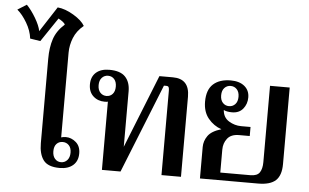

<svg xmlns="http://www.w3.org/2000/svg" viewBox="-120 -979 1738 1079"><g transform="rotate(5 749.5 -439.0)"><path d="M135 -120V-596Q135 -660 151 -708Q167 -756 211 -795Q208 -803 196.5 -811.5Q185 -820 173 -826L82 -691L24 -700Q19 -744 -7 -788Q-33 -832 -62 -856L-11 -888Q16 -860 40.5 -818.5Q65 -777 71 -746L163 -888Q206 -884 253.5 -855.5Q301 -827 318 -797Q279 -765 262.5 -723.5Q246 -682 246 -640V-162Q257 -166 273 -166Q303 -166 329 -144Q355 -122 355 -81Q355 -38 327.5 -14Q300 10 252 10Q186 10 160.5 -24Q135 -58 135 -120ZM306 -81Q306 -108 292 -122.5Q278 -137 257 -137Q236 -137 222.5 -122.5Q209 -108 209 -81Q209 -54 222.5 -38.5Q236 -23 257 -23Q278 -23 292 -38.5Q306 -54 306 -81Z M490 -385Q486 -383 472 -383Q433 -383 407 -407Q381 -431 381 -473Q381 -516 408 -540Q435 -564 483 -564Q545 -564 573 -534.5Q601 -505 601 -453V-140L766 -553H842Q936 -553 936 -452V0H826V-476Q826 -489 823 -495.5Q820 -502 809 -502H796L595 0H490ZM527 -473Q527 -500 513.5 -515Q500 -530 479 -530Q458 -530 444 -515Q430 -500 430 -473Q430 -446 444 -431Q458 -416 479 -416Q500 -416 513.5 -431Q527 -446 527 -473Z M1043 -178Q1043 -211 1063.5 -240.5Q1084 -270 1139 -286Q1095 -301 1064.5 -338Q1034 -375 1034 -433Q1034 -500 1069.5 -532Q1105 -564 1168 -564Q1217 -564 1245.5 -540.5Q1274 -517 1274 -477Q1274 -440 1252 -413Q1230 -386 1190 -386Q1160 -386 1143 -395Q1146 -353 1178.5 -333Q1211 -313 1248 -313H1301V-262H1241Q1196 -262 1175 -235.5Q1154 -209 1154 -172V-43H1324Q1362 -43 1376 -64Q1390 -85 1390 -122V-553H1501V-121Q1501 -57 1470 -28.5Q1439 0 1371 0H1043ZM1219 -476Q1219 -503 1205 -518Q1191 -533 1170 -533Q1149 -533 1135 -518Q1121 -503 1121 -476Q1121 -449 1135 -434Q1149 -419 1170 -419Q1191 -419 1205 -434Q1219 -449 1219 -476Z"/></g></svg>

Font: Trirong Medium
Style: Regular
Weight: 500
Designer: Katatrad Team
Foundry: CadsonDemak
Version: Version 1.001